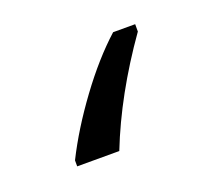

<svg xmlns="http://www.w3.org/2000/svg" viewBox="-47 5 293 270"><g transform="rotate(-20 99.5 140.0)"><path d="M93 220H30V211Q50 171 80.5 129.5Q111 88 142 60H175V71Q122 146 93 220Z"/></g></svg>

Font: Noto Sans UI NarrowLight
Style: Regular
Weight: 300
Width: 4
Designer: Monotype Design Team
Foundry: Monotype Imaging Inc.
Version: Version 1.001